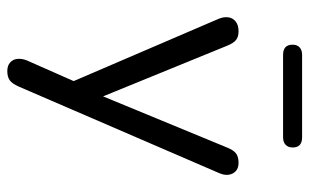

<svg xmlns="http://www.w3.org/2000/svg" viewBox="-192 -528 908 565"><g transform="rotate(90 262.5 -246.0)"><path d="M189.5 187Q174 187 164.5 178.8Q155 170.5 153.8 157Q152.5 143.5 158.5 129L227 -26V10L36 -434.5Q29.5 -450.5 31.5 -463.8Q33.5 -477 44 -485.2Q54.5 -493.5 73 -493.5Q89 -493.5 98.2 -486Q107.5 -478.5 115 -460L277.5 -62H250.5L415 -460.5Q422.5 -479 432.2 -486.2Q442 -493.5 459.5 -493.5Q475.5 -493.5 484.2 -485.2Q493 -477 494.8 -464Q496.5 -451 489.5 -435.5L235 154Q226.5 173 216.5 180Q206.5 187 189.5 187ZM142 -624.5Q112 -624.5 112 -652.5Q112 -665.8 119.9 -673.1Q127.7 -680.5 142 -680.5H384.5Q414.5 -680.5 414.5 -652.7Q414.5 -639.5 406.6 -632Q398.8 -624.5 384.5 -624.5Z"/></g></svg>

Font: Nunito ExtraLight
Style: Regular
Weight: 200
Designer: Vernon Adams
Foundry: Vernon Adams
Version: Version 3.602;April 4, 2023;FontCreator 14.0.0.2856 64-bit